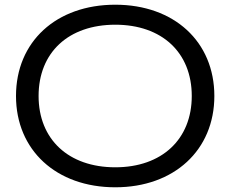

<svg xmlns="http://www.w3.org/2000/svg" viewBox="-20 -783 979 816"><path d="M470 13C720 13 891 -145 891 -375C891 -606 720 -763 470 -763C219 -763 48 -606 48 -375C48 -145 219 13 470 13ZM470 -72C271 -72 144 -191 144 -375C144 -560 271 -678 470 -678C668 -678 795 -560 795 -375C795 -191 668 -72 470 -72Z"/></svg>

Font: Bounded Light
Style: Regular
Weight: 300
Designer: Vlad Churkin
Version: Version 3.0